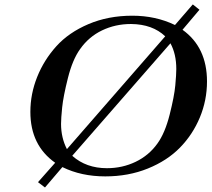

<svg xmlns="http://www.w3.org/2000/svg" viewBox="-20 -766 934 846"><path d="M113.8 -272.9Q113.8 -352.1 143.8 -427Q173.8 -502 228.5 -562.5Q283.2 -623 370.1 -659.9Q457 -696.8 563 -696.8Q666 -696.8 751 -655.8L829.1 -746.1H830.1L858.9 -723.1L784.2 -634.8Q892.1 -557.6 892.1 -407.2Q892.1 -324.2 860.6 -248.5Q829.1 -172.9 772.9 -115.5Q716.8 -58.1 631.3 -23.4Q545.9 11.2 443.8 11.2Q337.9 11.2 254.9 -29.8L178.2 60.1L147.9 37.1V36.1L223.1 -48.8Q113.8 -126 113.8 -272.9ZM249 -220.2Q249 -159.2 274.9 -108.9L708 -606Q651.9 -659.2 558.1 -660.2H556.2Q488.3 -660.2 429.7 -632.1Q371.1 -604 333 -549.8Q299.8 -503.9 279.3 -422.4Q258.8 -340.8 253.9 -292.5Q249 -244.1 249 -220.2ZM298.8 -79.1Q359.9 -24.9 451.2 -24.9Q519 -24.9 577.6 -53Q636.2 -81.1 673.8 -133.8Q707 -179.7 727.5 -260.7Q748 -341.8 752.4 -389.9Q756.8 -438 756.8 -461.9Q756.8 -527.8 731 -575.2L298.8 -80.1Z"/></svg>

Font: CMU Serif Extra
Style: BoldSlanted
Weight: 700
Italic angle: -9.46001°
Version: Version 0.7.0